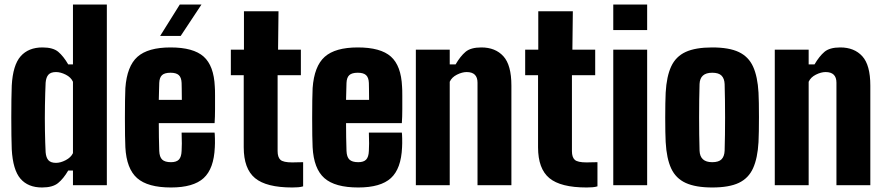

<svg xmlns="http://www.w3.org/2000/svg" viewBox="-20 -820 3914 850"><path d="M303 -800H453V0H303V-65H282Q261 -29 237 -9.5Q213 10 166 10Q104 10 70.5 -29Q37 -68 32 -159Q31 -183 30.5 -220.5Q30 -258 30 -300Q30 -342 30.5 -379.5Q31 -417 32 -441Q37 -532 71.5 -571Q106 -610 168 -610Q215 -610 238 -590.5Q261 -571 282 -535H303ZM228 -99Q248 -99 271 -111Q294 -123 303 -142V-458Q294 -478 271 -489.5Q248 -501 228 -501Q205 -501 194.5 -489.5Q184 -478 182 -454Q180 -411 179 -353.5Q178 -296 179 -240.5Q180 -185 182 -146Q184 -122 194.5 -110.5Q205 -99 228 -99Z M784 -233H930Q931 -228 931.5 -206.5Q932 -185 931 -168Q927 -73 881.5 -31.5Q836 10 737 10Q634 10 587 -31.5Q540 -73 535 -168Q534 -185 533.5 -220.5Q533 -256 533 -297.5Q533 -339 533.5 -375Q534 -411 535 -430Q542 -527 588.5 -568.5Q635 -610 735 -610Q836 -610 881.5 -569.5Q927 -529 931 -436Q932 -425 932 -397.5Q932 -370 932 -336.5Q932 -303 930 -275H683Q683 -243 683.5 -212Q684 -181 685 -152Q686 -125 698 -113.5Q710 -102 737 -102Q761 -102 772 -113.5Q783 -125 784 -152Q786 -177 784 -233ZM735 -498Q709 -498 697.5 -487.5Q686 -477 685 -453Q684 -435 684 -416.5Q684 -398 683 -378H785Q785 -405 784.5 -427Q784 -449 784 -453Q783 -477 771.5 -487.5Q760 -498 735 -498ZM689 -661 776 -800H872L780 -661Z M1274 10Q1159 10 1109 -31.5Q1059 -73 1059 -168V-487H1002V-600H1060V-770H1213L1211 -600H1312V-487H1209V-151Q1209 -124 1221.5 -112.5Q1234 -101 1274 -101Q1285 -101 1296.5 -101.5Q1308 -102 1322 -102V5Q1312 8 1300 9Q1288 10 1274 10Z M1613 -233H1759Q1760 -228 1760.5 -206.5Q1761 -185 1760 -168Q1756 -73 1710.5 -31.5Q1665 10 1566 10Q1463 10 1416 -31.5Q1369 -73 1364 -168Q1363 -185 1362.5 -220.5Q1362 -256 1362 -297.5Q1362 -339 1362.5 -375Q1363 -411 1364 -430Q1371 -527 1417.5 -568.5Q1464 -610 1564 -610Q1665 -610 1710.5 -569.5Q1756 -529 1760 -436Q1761 -425 1761 -397.5Q1761 -370 1761 -336.5Q1761 -303 1759 -275H1512Q1512 -243 1512.5 -212Q1513 -181 1514 -152Q1515 -125 1527 -113.5Q1539 -102 1566 -102Q1590 -102 1601 -113.5Q1612 -125 1613 -152Q1615 -177 1613 -233ZM1564 -498Q1538 -498 1526.5 -487.5Q1515 -477 1514 -453Q1513 -435 1513 -416.5Q1513 -398 1512 -378H1614Q1614 -405 1613.5 -427Q1613 -449 1613 -453Q1612 -477 1600.5 -487.5Q1589 -498 1564 -498Z M1821 0V-600H1971V-535H1997Q2018 -571 2041 -590.5Q2064 -610 2111 -610Q2173 -610 2208.5 -571Q2244 -532 2244 -441V0H2094V-454Q2094 -501 2046 -501Q2026 -501 2003 -489.5Q1980 -478 1971 -458V0Z M2577 10Q2462 10 2412 -31.5Q2362 -73 2362 -168V-487H2305V-600H2363V-770H2516L2514 -600H2615V-487H2512V-151Q2512 -124 2524.5 -112.5Q2537 -101 2577 -101Q2588 -101 2599.5 -101.5Q2611 -102 2625 -102V5Q2615 8 2603 9Q2591 10 2577 10Z M2695 -687V-800H2845V-687ZM2695 0V-600H2845V0Z M3133 10Q3060 10 3016 -10Q2972 -30 2951.5 -74Q2931 -118 2927 -191Q2926 -208 2925.5 -237Q2925 -266 2925 -299Q2925 -332 2925.5 -361.5Q2926 -391 2927 -410Q2931 -482 2951.5 -526Q2972 -570 3015.5 -590Q3059 -610 3133 -610Q3208 -610 3251 -589.5Q3294 -569 3314 -525Q3334 -481 3338 -410Q3339 -393 3339.5 -364Q3340 -335 3340 -302Q3340 -269 3339.5 -239.5Q3339 -210 3338 -191Q3334 -120 3314 -75.5Q3294 -31 3251 -10.5Q3208 10 3133 10ZM3133 -102Q3162 -102 3174.5 -115Q3187 -128 3188 -153Q3190 -222 3190 -300.5Q3190 -379 3188 -448Q3187 -472 3174.5 -485Q3162 -498 3133 -498Q3079 -498 3077 -448Q3075 -379 3075 -300Q3075 -221 3077 -153Q3079 -102 3133 -102Z M3410 0V-600H3560V-535H3586Q3607 -571 3630 -590.5Q3653 -610 3700 -610Q3762 -610 3797.5 -571Q3833 -532 3833 -441V0H3683V-454Q3683 -501 3635 -501Q3615 -501 3592 -489.5Q3569 -478 3560 -458V0Z"/></svg>

Font: Big Shoulders Display Black
Style: Regular
Weight: 900
Designer: Patric King
Foundry: XO Type Co
Version: Version 1.000; ttfautohint (v1.8.2)